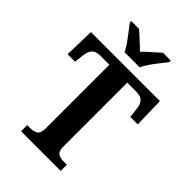

<svg xmlns="http://www.w3.org/2000/svg" viewBox="-268 -1039 1147 1147"><g transform="rotate(45 305.5 -465.5)"><path d="M138 0V-52H164Q192 -52 211 -63Q230 -74 230 -117V-654H156Q114 -654 98.5 -634.5Q83 -615 79 -582L72 -522H9L14 -714H597L602 -522H539L532 -582Q529 -615 513 -634.5Q497 -654 455 -654H381V-117Q381 -74 399.5 -63Q418 -52 447 -52H473V0ZM241 -771Q231 -794 212 -820.5Q193 -847 173 -873Q153 -899 138 -918V-931H204Q223 -913 253 -886.5Q283 -860 304 -838Q325 -860 356 -886.5Q387 -913 406 -931H472V-918Q457 -899 436.5 -873Q416 -847 397.5 -820.5Q379 -794 369 -771Z"/></g></svg>

Font: Noto Serif Lao SemiCondensed
Style: Bold
Weight: 700
Width: 4
Designer: Monotype Design Team
Foundry: Monotype Imaging Inc.
Version: Version 2.003; ttfautohint (v1.8.4.7-5d5b)